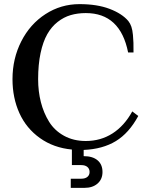

<svg xmlns="http://www.w3.org/2000/svg" viewBox="-20 -700 713 922"><path d="M644 -143.1Q599.6 -61 536.4 -22.5Q473.1 16.1 381.8 20V49.8Q424.8 49.8 448.5 69.8Q472.2 89.8 472.2 126Q472.2 160.6 448.5 181.4Q424.8 202.1 386.2 202.1H319.8V158.2H370.1Q389.2 158.2 399.7 149.4Q410.2 140.6 410.2 126Q410.2 110.8 399.7 101.8Q389.2 92.8 370.1 92.8H325.2V18.1Q237.3 9.8 171.9 -36.9Q106.4 -83.5 73.2 -156.7Q40 -230 40 -319.8Q40 -418.9 82.3 -501.7Q124.5 -584.5 198.5 -632.3Q272.5 -680.2 361.8 -680.2Q446.3 -680.2 506.1 -657.5Q565.9 -634.8 596.2 -599.1Q605.5 -587.4 610.8 -571.8Q616.2 -556.2 618.4 -532Q620.6 -507.8 620.8 -494.4Q621.1 -481 621.1 -448.2H595.2Q557.6 -637.2 392.1 -637.2Q352.5 -637.2 319.3 -627.4Q286.1 -617.7 256.8 -594.7Q227.5 -571.8 207 -535.9Q186.5 -500 174.8 -445.1Q163.1 -390.1 163.1 -319.8Q163.1 -261.2 176.3 -209.5Q189.5 -157.7 215.8 -115.2Q242.2 -72.8 287.6 -47.9Q333 -22.9 392.1 -22.9Q463.4 -22.9 520.3 -59.3Q577.1 -95.7 615.2 -165Z"/></svg>

Font: El Messiri SemiBold
Style: Regular
Weight: 600
Designer: Mohamed Gaber
Foundry: Kief Type Foundry
Version: Version 2.007;PS 002.007;hotconv 1.0.88;makeotf.lib2.5.64775